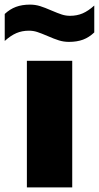

<svg xmlns="http://www.w3.org/2000/svg" viewBox="-58 -812 428 832"><path d="M58.5 0V-548.5H255V0ZM148 -656Q120 -668 103 -673.5Q86 -679 67.5 -679Q37.5 -679 13 -668.5Q-11.5 -658 -37.5 -634.5V-751.5Q-15 -772.5 11.2 -782.2Q37.5 -792 72 -792Q95 -792 115.8 -785.5Q136.5 -779 165 -766.5Q193 -754.5 210 -749Q227 -743.5 245.5 -743.5Q275.5 -743.5 300 -754Q324.5 -764.5 350.5 -788V-671.5Q328 -650 301.8 -640.2Q275.5 -630.5 241 -630.5Q218 -630.5 197.2 -637Q176.5 -643.5 148 -656Z"/></svg>

Font: Encode Sans Semi Expanded ExBd
Style: Regular
Weight: 800
Width: 6
Designer: Multiple Designers
Foundry: Impallari Type
Version: Version 2.000